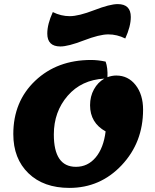

<svg xmlns="http://www.w3.org/2000/svg" viewBox="-20 -893 759 938"><path d="M275 -666Q211 -666 211 -729Q211 -775 238 -834Q278 -814 321 -814Q364 -814 440.5 -843.5Q517 -873 555 -873Q619 -873 619 -810Q619 -764 592 -705Q552 -725 509 -725Q466 -725 389.5 -695.5Q313 -666 275 -666ZM319 25Q193 25 119 -46.5Q45 -118 45 -238Q45 -397 152 -498.5Q259 -600 425 -600Q459 -600 496 -592Q507 -562 505 -516Q527 -524 548 -524Q606 -524 642.5 -477.5Q679 -431 679 -357Q679 -197 574.5 -86Q470 25 319 25ZM243 -236Q243 -78 351 -78Q409 -78 447.5 -124Q486 -170 496 -251Q420 -293 420 -379Q420 -422 439 -456.5Q458 -491 490 -509Q378 -503 310.5 -425Q243 -347 243 -236Z"/></svg>

Font: Lemonada
Style: Bold
Weight: 700
Designer: Mohamed Gaber (Arabic), Eduardo Tunni (Latin)
Foundry: Kief Type Foundry
Version: Version 4.004